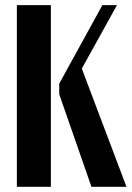

<svg xmlns="http://www.w3.org/2000/svg" viewBox="-20 -719 507 739"><path d="M175.8 -699.2V0H44.9V-699.2ZM332 0 208 -356V-397L374 -699.2H430.2L294.9 -455.1L466.8 0Z"/></svg>

Font: Moniqa Black Paragraph
Style: Regular
Weight: 900
Designer: Rajesh Rajput
Foundry: Rajesh Rajput
Version: Version 1.000